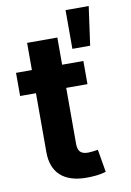

<svg xmlns="http://www.w3.org/2000/svg" viewBox="-89 -850 621 913"><g transform="rotate(-10 221.0 -394.0)"><path d="M335 -542.5V-430.7H9.8V-542.5ZM86.4 -673.8H232.4V-159.7Q232.4 -133.8 243.9 -121.6Q255.4 -109.4 282.2 -109.4Q291 -109.4 306.4 -111.3Q321.8 -113.3 329.6 -114.7L348.1 -4.9Q325.2 2 301.3 4.4Q277.3 6.8 254.9 6.8Q172.4 6.8 129.4 -32.2Q86.4 -71.3 86.4 -146ZM293.5 -608.4V-795.4H405.3L379.4 -608.4Z"/></g></svg>

Font: Inter 16pt
Style: Bold
Weight: 700
Version: Version 4.001;git-66647c0bb